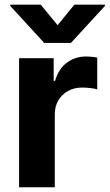

<svg xmlns="http://www.w3.org/2000/svg" viewBox="-20 -792 464 812"><path d="M60.7 0V-545.9H207V-450H212.9Q227.7 -501.1 262.9 -527.1Q298.1 -553.1 343.8 -553.1Q355.1 -553.1 368.2 -551.9Q381.2 -550.6 391.2 -548V-413.9Q380.7 -417.5 361.9 -419.6Q343.1 -421.7 327.1 -421.7Q294 -421.7 267.8 -407.3Q241.5 -392.9 226.6 -367.4Q211.7 -342 211.7 -308.4V0ZM152.3 -772.3 223.6 -685.5 294.5 -772.3H423.8V-767L279.9 -610.4H167L23.4 -767V-772.3Z"/></svg>

Font: Inter
Style: Regular
Weight: 400
Designer: Rasmus Andersson
Foundry: rsms
Version: Version 4.000;git-8c9346024